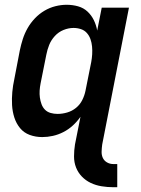

<svg xmlns="http://www.w3.org/2000/svg" viewBox="-20 -562 590 804"><path d="M455 222Q430 222 405.5 218Q381 214 360 204Q339 194 323 177.5Q307 161 298.5 139.5Q290 118 290 93Q290 68 294 43L317 -73Q303 -53 285 -36.5Q267 -20 245.5 -9Q224 2 201.5 7Q179 12 157 12Q129 12 104.5 3Q80 -6 64 -25.5Q48 -45 40 -70Q32 -95 30.5 -122Q29 -149 31.5 -176.5Q34 -204 40 -231L63 -351Q68 -375 75.5 -398.5Q83 -422 95.5 -444Q108 -466 126 -485Q144 -504 166 -517Q188 -530 212 -536Q236 -542 259 -542Q284 -542 307 -535.5Q330 -529 346.5 -513.5Q363 -498 373 -477.5Q383 -457 387 -434L406 -530H520L408 43Q406 58 405.5 72.5Q405 87 410.5 99Q416 111 428 118Q440 125 455 125H471V222ZM221 -85Q241 -85 261.5 -91Q282 -97 298.5 -110.5Q315 -124 324.5 -143Q334 -162 338 -182L362 -302Q365 -318 366 -334.5Q367 -351 365.5 -367Q364 -383 359 -397.5Q354 -412 344 -423.5Q334 -435 319 -440Q304 -445 288 -445Q267 -445 246 -436.5Q225 -428 209.5 -411Q194 -394 186 -374Q178 -354 174 -333L150 -213Q147 -198 146 -183Q145 -168 147 -153.5Q149 -139 154 -125.5Q159 -112 168.5 -102.5Q178 -93 192 -89Q206 -85 221 -85Z"/></svg>

Font: Lode
Style: Bold Italic
Weight: 700
Italic angle: -11°
Monospace: yes
Designer: Belleve Invis
Foundry: Belleve Invis
Version: Version 29.2.0; ttfautohint (v1.8.3)